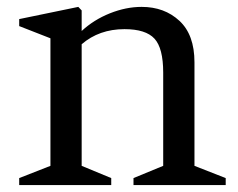

<svg xmlns="http://www.w3.org/2000/svg" viewBox="-20 -532 684 552"><path d="M299.8 -20V0H35.2V-20L125 -55.2V-421.9L35.2 -457V-477.1L205.1 -512.2L214.8 -502V-442.9Q249.5 -475.1 295.9 -493.7Q342.3 -512.2 387.2 -512.2Q452.6 -512.2 495.8 -472.2Q539.1 -432.1 539.1 -353V-55.2L628.9 -20V0H363.8V-20L449.2 -55.2V-323.2Q449.2 -393.6 424.1 -420.9Q398.9 -448.2 337.9 -448.2Q265.1 -448.2 214.8 -404.8V-55.2Z"/></svg>

Font: Amethysta
Style: Regular
Weight: 400
Designer: Konstantin Vinogradov, Alexei Vanyashin
Foundry: Cyreal (www.cyreal.org)
Version: Version 1.003